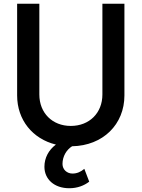

<svg xmlns="http://www.w3.org/2000/svg" viewBox="-20 -765 752 1020"><path d="M348 235C391 235 427 221 454 200L428 132C409 148 389 157 365 157C336 157 312 136 312 106C312 65 334 30 363 12C527 9 641 -104 641 -258V-745H524V-263C524 -165 455 -96 356 -96C258 -96 189 -165 189 -263V-745H71V-258C71 -128 153 -27 277 3C238 32 216 74 216 121C216 187 268 235 348 235Z"/></svg>

Font: Mluvka SemiBold
Style: Regular
Weight: 600
Designer: Modified by Jiří Krblich, Original typeface by Gumpita Rahayu
Foundry: Gumpita Rahayu & Jiří Krblich
Version: Version 2.000;Glyphs 3.1.1 (3134)